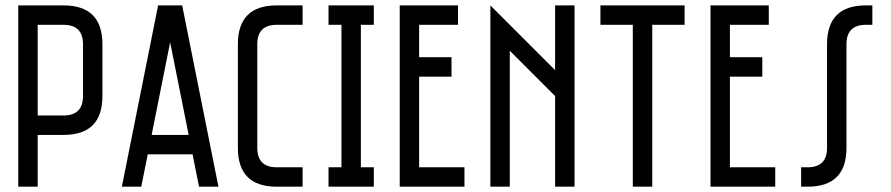

<svg xmlns="http://www.w3.org/2000/svg" viewBox="-20 -704 3358 724"><path d="M219.7 -683.6Q366.2 -683.6 366.2 -537.1V-341.8Q366.2 -195.3 219.7 -195.3H122.1V0H48.8V-683.6ZM122.1 -610.4V-268.6H219.7Q293 -268.6 293 -341.8V-537.1Q293 -610.4 219.7 -610.4Z M439.5 0 576.2 -683.6H667L803.7 0H730.5L706.1 -122.1H537.1L512.7 0ZM551.8 -195.3H691.4L621.6 -544.4Z M1121.1 -683.6V-610.4H1023.4Q950.2 -610.4 950.2 -537.1V-146.5Q950.2 -73.2 1023.4 -73.2H1121.1V0H1023.4Q877 0 877 -146.5V-537.1Q877 -683.6 1023.4 -683.6Z M1389.6 -683.6V-610.4H1340.8V-73.2H1389.6V0H1218.8V-73.2H1267.6V-610.4H1218.8V-683.6Z M1707 -683.6V-610.4H1560.5V-488.3H1682.6V-415H1560.5V-73.2H1731.4V0H1487.3V-683.6Z M2146.5 -683.6V0H2073.2V-341.8L1902.3 -512.7V0H1829.1V-683.6L2073.2 -439.5V-683.6Z M2561.5 -683.6V-610.4H2439.5V0H2366.2V-610.4H2244.1V-683.6Z M2878.9 -683.6V-610.4H2732.4V-488.3H2854.5V-415H2732.4V-73.2H2903.3V0H2659.2V-683.6Z M3098.6 -537.1Q3098.6 -683.6 3245.1 -683.6H3269.5V-610.4H3245.1Q3171.9 -610.4 3171.9 -537.1V-146.5Q3171.9 0 3025.4 0H3001V-73.2H3025.4Q3098.6 -73.2 3098.6 -146.5Z"/></svg>

Font: Saniretro
Style: Regular
Weight: 400
Designer: Jayvee D. Enaguas (Grand Chaos)
Version: Version 1.0 - 6/10/2013